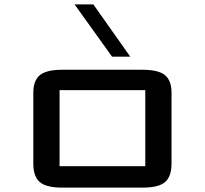

<svg xmlns="http://www.w3.org/2000/svg" viewBox="-20 -855 934 875"><path d="M490.7 -596.7 319.8 -835H405.3L573.7 -596.7ZM761.7 -109.9Q761.7 -50.8 732.4 -25.4Q703.1 0 629.9 0H263.7Q190.4 0 161.1 -25.4Q131.8 -50.8 131.8 -109.9V-432.1Q131.8 -487.8 161.6 -512.5Q191.4 -537.1 263.7 -537.1H629.9Q702.1 -537.1 731.9 -512.5Q761.7 -487.8 761.7 -432.1ZM642.1 -444.3H251.5V-97.7H642.1Z"/></svg>

Font: Squarish Sans CT
Style: Regular
Weight: 400
Version: Version 0.9